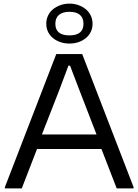

<svg xmlns="http://www.w3.org/2000/svg" viewBox="-20 -1038 763 1058"><path d="M7 -7 290 -740H433L716 -7V0H623L539 -217H184L100 0H7ZM512 -297 418 -540 366 -676H357L306 -540L211 -297ZM363 -798Q336 -798 312.5 -806Q289 -814 271.5 -828.5Q254 -843 244.5 -863Q235 -883 235 -907Q235 -931 244.5 -951.5Q254 -972 271.5 -986.5Q289 -1001 312.5 -1009.5Q336 -1018 363 -1018Q390 -1018 413 -1009.5Q436 -1001 453.5 -986.5Q471 -972 480.5 -951.5Q490 -931 490 -907Q490 -883 480.5 -863Q471 -843 453.5 -828.5Q436 -814 413 -806Q390 -798 363 -798ZM363 -843Q440 -843 440 -907Q440 -939 420.5 -956Q401 -973 363 -973Q325 -973 305 -956Q285 -939 285 -907Q285 -843 363 -843Z"/></svg>

Font: Encode Sans Wide
Style: Regular
Weight: 400
Designer: Pablo Impallari, Andres Torresi
Foundry: Pablo Impallari, Andres Torresi
Version: Version 1.000; ttfautohint (v1.00) -l 8 -r 50 -G 200 -x 14 -